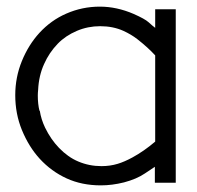

<svg xmlns="http://www.w3.org/2000/svg" viewBox="-20 -551 595 579"><path d="M284 8Q227 8 181 -13Q135 -34 100 -72Q67 -108 46 -159Q26 -208 26 -264Q26 -318 46 -367Q66 -416 99 -452Q134 -490 180 -510Q228 -531 281 -531Q332 -531 383 -509Q417 -494 428 -484Q440 -473 448 -467V-523H510V0H447V-48Q428 -35 417 -28Q392 -11 354 -1Q318 8 284 8ZM282 -472Q245 -472 212 -458Q177 -443 154 -419Q128 -392 113 -358Q97 -323 95 -280Q94 -271 94 -263Q94 -237 99 -217H100Q104 -191 116 -166Q133 -131 158 -105Q185 -77 216 -64Q249 -50 286 -50Q312 -50 335 -57Q355 -63 379 -76Q414 -95 448 -124V-384Q426 -408 394 -433Q376 -447 352 -458Q321 -472 282 -472Z"/></svg>

Font: Oxford Sans
Style: Regular
Weight: 400
Designer: Matt McInerney, Pablo Impallari, Rodrigo Fuenzalida
Foundry: Matt McInerney, Pablo Impallari, Rodrigo Fuenzalida
Version: Version 3.000g; ttfautohint (v1.5) -l 8 -r 28 -G 28 -x 14 -D